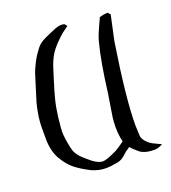

<svg xmlns="http://www.w3.org/2000/svg" viewBox="-121 -758 734 826"><g transform="rotate(-20 245.5 -345.0)"><path d="M276.4 -654.3Q248 -633.8 247.1 -632.8Q203.1 -593.8 185.1 -565.9Q167 -538.1 153.3 -491.2Q149.4 -479.5 141.1 -452.1Q132.8 -424.8 129.4 -413.6Q126 -402.3 120.6 -381.8Q115.2 -361.3 111.8 -342.8Q108.4 -324.2 105.5 -301.8Q99.6 -249 99.6 -235.4Q99.6 -204.1 110.4 -156.2Q113.3 -141.6 120.6 -129.9Q127.9 -118.2 133.8 -111.8Q139.6 -105.5 155.3 -91.8Q195.3 -54.7 221.7 -54.7Q240.2 -54.7 289.1 -79.1Q298.8 -84 330.1 -106.4Q328.1 -113.3 326.2 -125Q322.3 -148.4 322.3 -173.8Q322.3 -196.3 325.2 -218.8Q328.1 -241.2 333.5 -272Q338.9 -302.7 341.8 -323.2Q358.4 -458 379.9 -541Q385.7 -565.4 401.4 -599.6Q417 -633.8 420.9 -642.6Q441.4 -648.4 453.1 -648.4H456.1Q459 -648.4 460.9 -646.5Q462.9 -644.5 464.8 -641.6Q466.8 -638.7 468.8 -637.7Q446.3 -535.2 444.3 -524.4Q405.3 -275.4 405.3 -153.3Q405.3 -144.5 406.2 -128.9Q407.2 -113.3 407.2 -106.4Q407.2 -87.9 429.7 -67.4Q437.5 -60.5 446.3 -55.7Q455.1 -50.8 466.3 -45.9Q477.5 -41 485.4 -37.1Q463.9 -25.4 447.3 -25.4Q403.3 -25.4 380.9 -43Q356.4 -63.5 347.7 -74.2Q346.7 -73.2 343.8 -70.8Q340.8 -68.4 338.9 -67.4Q330.1 -62.5 319.3 -52.2Q308.6 -42 298.8 -36.1Q289.1 -30.3 276.4 -28.3Q247.1 -22.5 222.7 -22.5Q192.4 -22.5 161.1 -36.1Q118.2 -57.6 92.3 -78.6Q66.4 -99.6 44.9 -136.7Q23.4 -174.8 23.4 -230.5V-276.4Q23.4 -309.6 28.8 -341.3Q34.2 -373 39.1 -390.1Q43.9 -407.2 58.6 -453.1Q70.3 -492.2 76.2 -509.8Q82 -527.3 95.2 -553.2Q108.4 -579.1 127 -603.5Q133.8 -613.3 141.6 -620.1Q149.4 -627 159.2 -632.3Q168.9 -637.7 175.3 -640.6Q181.6 -643.6 195.3 -649.4Q209 -655.3 215.8 -658.2Q238.3 -668 252.9 -668Q253.9 -668 257.3 -667.5Q260.7 -667 262.7 -667Q265.6 -667 268.1 -665Q270.5 -663.1 272.5 -659.7Q274.4 -656.2 276.4 -654.3Z"/></g></svg>

Font: Shelly2023
Style: Regular
Weight: 400
Version: Version 0.2